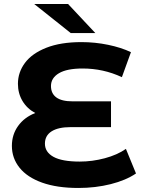

<svg xmlns="http://www.w3.org/2000/svg" viewBox="-20 -921 707 953"><path d="M655 -60Q605 -26 529.5 -7Q454 12 369 12Q263 12 189 -14.5Q115 -41 77 -88.5Q39 -136 39 -197Q39 -253 70 -296Q101 -339 155 -360Q114 -382 91.5 -420Q69 -458 69 -505Q69 -562 104 -609Q139 -656 210 -684Q281 -712 384 -712Q452 -712 517 -698.5Q582 -685 630 -662L585 -538Q493 -581 390 -581Q312 -581 272.5 -557.5Q233 -534 233 -494Q233 -457 259.5 -437.5Q286 -418 340 -418H531V-290H330Q269 -290 236 -269Q203 -248 203 -208Q203 -166 245.5 -142.5Q288 -119 376 -119Q438 -119 500 -135.5Q562 -152 605 -182ZM150 -901H318L453 -757H331Z"/></svg>

Font: Montserrat Alternates
Style: Bold
Weight: 700
Designer: Julieta Ulanovsky
Foundry: Julieta Ulanovsky
Version: Version 7.200